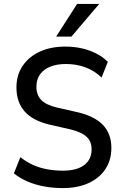

<svg xmlns="http://www.w3.org/2000/svg" viewBox="-20 -952 632 981"><path d="M301 9Q251 9 205 0.5Q159 -8 120 -25Q81 -42 51 -66L84 -149Q114 -125 148.5 -109.5Q183 -94 221.5 -87Q260 -80 301 -80Q372 -80 410 -108.5Q448 -137 448 -189Q448 -218 436 -237Q424 -256 399 -269.5Q374 -283 335 -292L234 -315Q146 -336 105 -383.5Q64 -431 64 -505Q64 -569 96 -616Q128 -663 184 -688.5Q240 -714 314 -714Q358 -714 398 -705Q438 -696 472 -678.5Q506 -661 531 -636L499 -556Q461 -592 415 -608.5Q369 -625 316 -625Q271 -625 237 -611.5Q203 -598 184.5 -572Q166 -546 166 -509Q166 -467 190.5 -441.5Q215 -416 269 -403L370 -380Q461 -360 505 -314.5Q549 -269 549 -196Q549 -134 518.5 -88Q488 -42 432.5 -16.5Q377 9 301 9ZM267 -765 374 -932H487L345 -765Z"/></svg>

Font: Nunito Sans 10pt SemiCondensed SemiBold
Style: Regular
Weight: 600
Width: 4
Designer: Vernon Adams
Foundry: Vernon Adams
Version: Version 3.101;gftools[0.9.27]